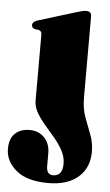

<svg xmlns="http://www.w3.org/2000/svg" viewBox="-84 -514 451 785"><g transform="rotate(5 141.5 -122.0)"><path d="M259.5 -126.5Q259.5 -81 272.2 -45.8Q285 -10.5 298 22.2Q311 55 311 93Q311 159 266.8 197.2Q222.5 235.5 144.5 235.5Q56.5 235.5 12.2 198.2Q-32 161 -32 110.5Q-32 68 -9.5 47Q13 26 50 26Q87.5 26 110.8 50.5Q134 75 134 114.5V167Q134 202 161 202Q200 202 200 152Q200 123.5 186.2 98Q172.5 72.5 152 48.2Q131.5 24 111.2 0.5Q91 -23 77.2 -47Q63.5 -71 63.5 -96V-364.5Q63.5 -375 60 -379Q56.5 -383 50.5 -385L35.5 -386.5Q22 -391 22 -402.5Q22 -415 40.5 -422L200 -471Q214 -475 221.8 -477Q229.5 -479 238.5 -479Q259.5 -479 259.5 -459Z"/></g></svg>

Font: Fraunces 72pt Black
Style: Regular
Weight: 900
Version: Version 1.000;[0bf87f6ff]